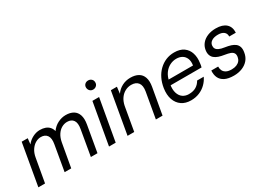

<svg xmlns="http://www.w3.org/2000/svg" viewBox="-29 -1407 2831 2090"><g transform="rotate(-30 1386.5 -362.5)"><path d="M25 0 116 -521H192L184 -448Q215 -488 259.5 -510.5Q304 -533 349 -533Q387 -533 416.5 -522.5Q446 -512 465.5 -490.5Q485 -469 493 -437Q526 -484 575 -508.5Q624 -533 674 -533Q731 -533 769 -510.5Q807 -488 822 -442Q837 -396 825 -327L768 0H685L740 -318Q753 -390 728.5 -425.5Q704 -461 651 -461Q615 -461 582 -442.5Q549 -424 525 -387.5Q501 -351 491 -298L438 0H355L410 -318Q423 -390 398 -425.5Q373 -461 321 -461Q286 -461 253 -442Q220 -423 195 -385.5Q170 -348 161 -294L109 0Z M913 0 1005 -521H1089L997 0ZM1075 -623Q1050 -623 1034 -639.5Q1018 -656 1017 -681Q1017 -706 1033.5 -721.5Q1050 -737 1075 -737Q1099 -737 1116 -721.5Q1133 -706 1133 -681Q1134 -656 1116.5 -639.5Q1099 -623 1075 -623Z M1146 0 1237 -521H1313L1303 -438Q1334 -483 1382 -508Q1430 -533 1487 -533Q1546 -533 1585.5 -510.5Q1625 -488 1640.5 -442Q1656 -396 1644 -328L1586 0H1502L1558 -319Q1570 -390 1542.5 -425.5Q1515 -461 1456 -461Q1417 -461 1381 -442.5Q1345 -424 1319 -388Q1293 -352 1282 -299L1230 0Z M1940 12Q1871 12 1823.5 -21Q1776 -54 1755.5 -113.5Q1735 -173 1747 -253Q1757 -316 1782 -367Q1807 -418 1846 -455.5Q1885 -493 1933 -513Q1981 -533 2037 -533Q2111 -533 2156 -500.5Q2201 -468 2218 -413Q2235 -358 2225 -293Q2224 -281 2222 -268.5Q2220 -256 2216 -242H1808L1819 -307H2146Q2154 -358 2139.5 -392.5Q2125 -427 2095 -444.5Q2065 -462 2023 -462Q1981 -462 1941.5 -442Q1902 -422 1873.5 -382.5Q1845 -343 1834 -284L1829 -256Q1818 -192 1832 -147.5Q1846 -103 1878 -81Q1910 -59 1952 -59Q2008 -59 2044.5 -81Q2081 -103 2103 -143H2186Q2166 -99 2130 -63.5Q2094 -28 2046 -8Q1998 12 1940 12Z M2479 12Q2409 12 2366 -9.5Q2323 -31 2305 -69.5Q2287 -108 2291 -160H2377Q2376 -133 2386.5 -110Q2397 -87 2422.5 -73Q2448 -59 2491 -59Q2526 -59 2552 -69.5Q2578 -80 2593.5 -99Q2609 -118 2613 -144Q2618 -175 2606 -193Q2594 -211 2568.5 -220Q2543 -229 2504 -235Q2463 -241 2432 -251.5Q2401 -262 2380.5 -279.5Q2360 -297 2351.5 -323.5Q2343 -350 2349 -386Q2356 -429 2384 -462.5Q2412 -496 2457.5 -514.5Q2503 -533 2561 -533Q2645 -533 2688.5 -494Q2732 -455 2728 -383H2645Q2647 -420 2621.5 -441Q2596 -462 2549 -462Q2498 -462 2468.5 -443Q2439 -424 2435 -393Q2432 -370 2441 -352.5Q2450 -335 2475.5 -323Q2501 -311 2544 -305Q2586 -299 2617 -289Q2648 -279 2669 -262Q2690 -245 2698.5 -218Q2707 -191 2700 -151Q2692 -99 2662 -63Q2632 -27 2584.5 -7.5Q2537 12 2479 12Z"/></g></svg>

Font: DM Sans 10pt
Style: Italic
Weight: 400
Italic angle: -10°
Version: Version 4.004;gftools[0.9.30]